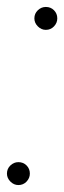

<svg xmlns="http://www.w3.org/2000/svg" viewBox="-25 -528 185 553"><path d="M28 5Q15 5 5 -5Q-5 -15 -5 -28Q-5 -42 5 -51.5Q15 -61 28 -61Q42 -61 51.5 -51.5Q61 -42 61 -28Q61 -15 51.5 -5Q42 5 28 5ZM107 -442Q94 -442 84 -452Q74 -462 74 -475Q74 -489 84 -498.5Q94 -508 107 -508Q121 -508 130.5 -498.5Q140 -489 140 -475Q140 -462 130.5 -452Q121 -442 107 -442Z"/></svg>

Font: DM Sans 28pt Thin
Style: Italic
Weight: 250
Italic angle: -10°
Version: Version 4.004;gftools[0.9.30]